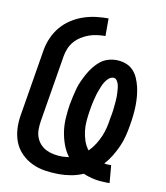

<svg xmlns="http://www.w3.org/2000/svg" viewBox="-84 -813 768 890"><g transform="rotate(10 300.0 -367.5)"><path d="M476 8Q447 8 419.5 2.5Q392 -3 367 -14Q340 -2 311 3Q282 8 254 8Q220 8 187.5 3Q155 -2 126.5 -15.5Q98 -29 75.5 -51.5Q53 -74 41.5 -103Q30 -132 28 -165Q26 -198 32 -232L84 -547Q89 -576 101.5 -604.5Q114 -633 134 -657Q154 -681 181 -698.5Q208 -716 237.5 -726Q267 -736 296.5 -739.5Q326 -743 355 -743V-660Q336 -660 316.5 -657.5Q297 -655 278.5 -648.5Q260 -642 242.5 -631Q225 -620 211.5 -604.5Q198 -589 190.5 -570.5Q183 -552 180 -533L128 -218Q125 -199 125 -179.5Q125 -160 131.5 -142.5Q138 -125 150.5 -111.5Q163 -98 179.5 -90Q196 -82 215 -78.5Q234 -75 254 -75Q262 -75 269.5 -76Q277 -77 286 -78Q268 -102 257.5 -131Q247 -160 242.5 -190.5Q238 -221 240 -253.5Q242 -286 247 -318Q251 -338 255 -357Q259 -376 264.5 -395.5Q270 -415 278.5 -433.5Q287 -452 297 -470Q307 -488 320 -504.5Q333 -521 349 -534Q365 -547 385 -553Q405 -559 424 -559Q447 -559 468 -551.5Q489 -544 503.5 -529Q518 -514 526.5 -494.5Q535 -475 540 -454Q545 -433 547 -410.5Q549 -388 548.5 -365.5Q548 -343 545.5 -320Q543 -297 539 -274Q535 -248 528.5 -222Q522 -196 511 -171Q500 -146 485.5 -122Q471 -98 452 -77Q458 -76 464 -75.5Q470 -75 476 -75H485L492 8ZM370 -124Q387 -141 399.5 -161Q412 -181 421 -202Q430 -223 435 -244.5Q440 -266 443 -288Q445 -298 447 -308.5Q449 -319 450 -329Q451 -339 452 -349.5Q453 -360 454 -370Q455 -380 455 -390.5Q455 -401 454.5 -411Q454 -421 453 -431Q452 -441 449.5 -450Q447 -459 441 -467.5Q435 -476 425 -476Q413 -476 402.5 -466.5Q392 -457 385.5 -446Q379 -435 374.5 -423.5Q370 -412 365.5 -400Q361 -388 358 -376Q355 -364 352 -352.5Q349 -341 347 -329Q345 -317 343 -305Q339 -281 337 -256.5Q335 -232 338 -208.5Q341 -185 348.5 -163.5Q356 -142 370 -124Z"/></g></svg>

Font: Iosevka SmBd Ex Obl
Style: Regular
Weight: 600
Width: 7
Italic angle: -9°
Monospace: yes
Designer: Belleve Invis
Foundry: Belleve Invis
Version: Version 32.5.0; ttfautohint (v1.8.4)